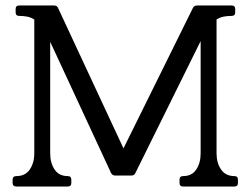

<svg xmlns="http://www.w3.org/2000/svg" viewBox="-20 -680 914 700"><path d="M769.5 -121Q769.5 -86 786 -62Q802.5 -38 834.5 -38Q847.5 -38 847.5 -25V-13Q847.5 0 834.5 0H647.5Q634.5 0 634.5 -13V-25Q634.5 -38 647.5 -38Q679.5 -38 695.5 -62Q711.5 -86 711.5 -121V-572.8L737.2 -582.2L473.5 -49Q469.8 -40 458.5 -40H400Q390 -40 385 -49L137.2 -583.2L163 -572.8V-121Q163 -86 179 -62Q195 -38 227 -38Q240 -38 240 -25V-13Q240 0 227 0H40Q26 0 26 -13V-25Q26 -38 40 -38Q72 -38 88.5 -62Q105 -86 105 -121V-609Q92 -617 78.5 -619.5Q65 -622 50 -622Q37 -622 37 -635V-647Q37 -660 50 -660H176.2Q187.5 -660 191.2 -652L442.8 -112H416.8L683.8 -652Q687.8 -660 699.8 -660H824.5Q837.5 -660 837.5 -647V-635Q837.5 -622 824.5 -622Q809.5 -622 796 -619.5Q782.5 -617 769.5 -609Z"/></svg>

Font: Young Serif Light
Style: Regular
Weight: 300
Designer: Bastien Sozeau
Foundry: NBR — Bastien Sozeau
Version: Version 5.001